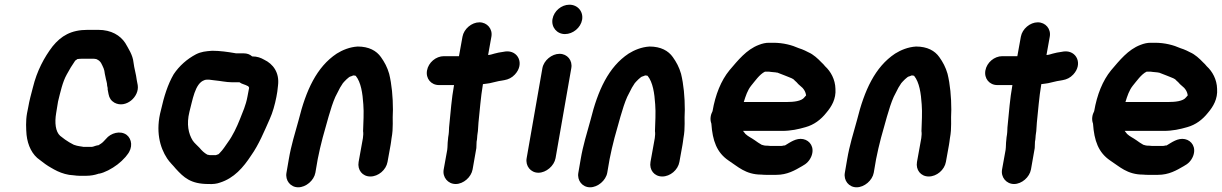

<svg xmlns="http://www.w3.org/2000/svg" viewBox="-20 -740 5199 817"><path d="M376 -116H375C373 -115 371 -115 368 -115H338C335 -115 333 -115 330 -116L317 -118L307 -120L294 -124C279 -132 271 -136 257 -146L236 -162C216 -180 212 -218 219 -259L227 -308C237 -348 246 -391 264 -423C275 -444 287 -463 300 -482C304 -485 307 -487 310 -489H312C319 -490 325 -490 331 -490H376C380 -490 384 -490 387 -489C388 -489 390 -489 391 -488C410 -480 413 -466 421 -449L424 -439C425 -430 427 -421 429 -412C431 -399 436 -388 436 -375C437 -370 439 -365 438 -360L442 -339C445 -323 453 -311 467 -303C515 -277 574 -328 566 -378L562 -399C559 -425 551 -449 548 -475C545 -506 526 -534 513 -557C492 -589 454 -613 398 -613H353C282 -613 240 -587 204 -543C168 -496 137 -438 120 -368C113 -341 105 -313 100 -283L95 -258C89 -225 91 -191 93 -166C98 -121 117 -81 150 -59C162 -49 183 -34 196 -27L210 -19C228 -9 250 0 274 4L294 6C302 7 310 8 317 8H347C365 8 382 5 397 0C398 -1 400 -1 402 -1C413 -3 426 -8 440 -15C469 -30 493 -48 514 -72L521 -81C547 -112 541 -149 519 -166C492 -186 451 -174 431 -149C424 -142 418 -134 410 -129L399 -122C393 -122 382 -118 376 -116Z M1034 -374H1035C1036 -373 1040 -369 1040 -366L1033 -329C1026 -291 1013 -264 1001 -233C988 -200 970 -162 950 -135C938 -118 929 -103 915 -89L910 -84L899 -80H872L862 -82C848 -90 839 -99 829 -111C819 -122 808 -130 800 -142C782 -171 773 -211 786 -264C799 -311 809 -386 850 -399L852 -400C857 -401 861 -401 866 -401H870C876 -400 884 -399 894 -398C917 -396 943 -390 966 -390H999C1009 -382 1022 -381 1034 -374ZM1053 -500C1043 -509 1031 -513 1017 -513H987C985 -513 983 -513 979 -514C950 -519 916 -524 883 -524C855 -522 836 -520 814 -509C776 -489 743 -460 719 -424C694 -381 678 -330 665 -272C641 -183 660 -113 691 -66C702 -49 716 -37 728 -22C762 15 791 43 867 43C886 44 903 42 916 37C976 18 1015 -27 1049 -79C1081 -124 1104 -180 1128 -234C1140 -260 1150 -296 1156 -327L1160 -350C1161 -358 1162 -367 1163 -376C1170 -431 1142 -468 1104 -486C1090 -494 1075 -500 1053 -500Z M1322 -5 1332 -63C1337 -89 1346 -128 1353 -154C1369 -208 1386 -281 1407 -328L1427 -367C1433 -376 1436 -382 1439 -386C1444 -392 1465 -415 1473 -415C1477 -416 1480 -418 1483 -419C1485 -419 1488 -419 1491 -418C1492 -418 1493 -418 1494 -417C1516 -390 1523 -343 1526 -296C1529 -262 1526 -216 1525 -182C1528 -165 1522 -139 1519 -123L1506 -51C1500 -17 1522 11 1556 11C1590 11 1623 -17 1629 -51L1642 -123C1643 -131 1645 -140 1646 -151C1655 -199 1649 -227 1652 -273C1652 -327 1647 -381 1636 -426C1628 -454 1616 -476 1601 -497C1582 -524 1550 -542 1502 -542C1468 -540 1437 -527 1413 -512C1327 -455 1282 -355 1251 -230C1235 -172 1219 -122 1209 -63L1199 -5C1193 28 1216 57 1249 57C1282 57 1316 28 1322 -5Z M1948 -584 1933 -501H1869C1835 -501 1803 -474 1797 -440C1791 -406 1814 -378 1848 -378H1912C1901 -317 1898 -266 1892 -209C1890 -194 1891 -182 1889 -168C1888 -160 1886 -152 1886 -144C1884 -130 1885 -116 1883 -102L1868 -19C1862 14 1886 43 1919 43C1952 43 1985 14 1991 -19L2007 -110C2008 -118 2007 -129 2008 -137C2011 -150 2010 -160 2012 -171C2015 -186 2014 -201 2016 -218C2022 -272 2025 -323 2035 -382C2046 -383 2056 -385 2064 -386C2080 -389 2098 -395 2115 -397L2126 -399C2143 -402 2158 -409 2171 -423C2213 -468 2185 -527 2131 -521L2119 -519C2108 -518 2096 -515 2084 -512C2076 -510 2066 -506 2057 -506L2071 -584C2077 -617 2053 -645 2020 -645C1987 -645 1954 -617 1948 -584Z M2288 -450 2221 -67C2215 -34 2238 -5 2271 -5C2304 -5 2338 -34 2344 -67L2411 -450C2417 -483 2394 -511 2361 -511C2328 -511 2294 -483 2288 -450ZM2331 -659C2325 -624 2350 -595 2384 -595C2418 -595 2451 -622 2457 -656C2463 -691 2438 -720 2403 -720C2369 -720 2337 -693 2331 -659Z M2564 -5 2574 -63C2579 -89 2588 -128 2595 -154C2611 -208 2628 -281 2649 -328L2669 -367C2675 -376 2678 -382 2681 -386C2686 -392 2707 -415 2715 -415C2719 -416 2722 -418 2725 -419C2727 -419 2730 -419 2733 -418C2734 -418 2735 -418 2736 -417C2758 -390 2765 -343 2768 -296C2771 -262 2768 -216 2767 -182C2770 -165 2764 -139 2761 -123L2748 -51C2742 -17 2764 11 2798 11C2832 11 2865 -17 2871 -51L2884 -123C2885 -131 2887 -140 2888 -151C2897 -199 2891 -227 2894 -273C2894 -327 2889 -381 2878 -426C2870 -454 2858 -476 2843 -497C2824 -524 2792 -542 2744 -542C2710 -540 2679 -527 2655 -512C2569 -455 2524 -355 2493 -230C2477 -172 2461 -122 2451 -63L2441 -5C2435 28 2458 57 2491 57C2524 57 2558 28 2564 -5Z M3145 -306C3153 -332 3161 -356 3176 -375C3192 -394 3212 -424 3235 -435H3248C3252 -435 3256 -435 3260 -434L3281 -432C3284 -431 3286 -431 3288 -431C3298 -427 3308 -423 3319 -419L3334 -413C3343 -409 3355 -406 3361 -398C3367 -393 3373 -387 3377 -382L3395 -366C3402 -358 3408 -349 3410 -335V-334C3408 -332 3406 -330 3403 -326C3391 -309 3355 -306 3329 -306ZM3012 -267C3004 -252 3000 -233 3007 -214C3012 -141 3030 -91 3080 -57C3119 -32 3152 3 3220 3C3229 4 3236 4 3241 4H3283C3330 4 3362 -15 3393 -33C3412 -43 3425 -56 3433 -76C3447 -113 3427 -142 3398 -148C3368 -154 3342 -134 3320 -121H3316C3311 -120 3308 -119 3305 -119H3263C3260 -119 3254 -119 3247 -120C3242 -120 3237 -120 3232 -121L3221 -124C3210 -130 3202 -136 3192 -143C3175 -155 3165 -158 3152 -170L3145 -179C3144 -180 3142 -182 3142 -183H3307C3346 -183 3377 -190 3408 -199C3444 -209 3473 -231 3496 -260C3519 -287 3538 -319 3535 -362C3534 -402 3515 -436 3491 -458C3486 -464 3481 -470 3475 -475C3461 -490 3440 -509 3421 -517L3405 -525C3397 -529 3388 -532 3379 -535C3350 -548 3313 -558 3271 -558H3252C3238 -558 3224 -555 3209 -549C3156 -529 3120 -483 3084 -441C3048 -397 3024 -337 3012 -267Z M3698 -5 3708 -63C3713 -89 3722 -128 3729 -154C3745 -208 3762 -281 3783 -328L3803 -367C3809 -376 3812 -382 3815 -386C3820 -392 3841 -415 3849 -415C3853 -416 3856 -418 3859 -419C3861 -419 3864 -419 3867 -418C3868 -418 3869 -418 3870 -417C3892 -390 3899 -343 3902 -296C3905 -262 3902 -216 3901 -182C3904 -165 3898 -139 3895 -123L3882 -51C3876 -17 3898 11 3932 11C3966 11 3999 -17 4005 -51L4018 -123C4019 -131 4021 -140 4022 -151C4031 -199 4025 -227 4028 -273C4028 -327 4023 -381 4012 -426C4004 -454 3992 -476 3977 -497C3958 -524 3926 -542 3878 -542C3844 -540 3813 -527 3789 -512C3703 -455 3658 -355 3627 -230C3611 -172 3595 -122 3585 -63L3575 -5C3569 28 3592 57 3625 57C3658 57 3692 28 3698 -5Z M4324 -584 4309 -501H4245C4211 -501 4179 -474 4173 -440C4167 -406 4190 -378 4224 -378H4288C4277 -317 4274 -266 4268 -209C4266 -194 4267 -182 4265 -168C4264 -160 4262 -152 4262 -144C4260 -130 4261 -116 4259 -102L4244 -19C4238 14 4262 43 4295 43C4328 43 4361 14 4367 -19L4383 -110C4384 -118 4383 -129 4384 -137C4387 -150 4386 -160 4388 -171C4391 -186 4390 -201 4392 -218C4398 -272 4401 -323 4411 -382C4422 -383 4432 -385 4440 -386C4456 -389 4474 -395 4491 -397L4502 -399C4519 -402 4534 -409 4547 -423C4589 -468 4561 -527 4507 -521L4495 -519C4484 -518 4472 -515 4460 -512C4452 -510 4442 -506 4433 -506L4447 -584C4453 -617 4429 -645 4396 -645C4363 -645 4330 -617 4324 -584Z M4769 -306C4777 -332 4785 -356 4800 -375C4816 -394 4836 -424 4859 -435H4872C4876 -435 4880 -435 4884 -434L4905 -432C4908 -431 4910 -431 4912 -431C4922 -427 4932 -423 4943 -419L4958 -413C4967 -409 4979 -406 4985 -398C4991 -393 4997 -387 5001 -382L5019 -366C5026 -358 5032 -349 5034 -335V-334C5032 -332 5030 -330 5027 -326C5015 -309 4979 -306 4953 -306ZM4636 -267C4628 -252 4624 -233 4631 -214C4636 -141 4654 -91 4704 -57C4743 -32 4776 3 4844 3C4853 4 4860 4 4865 4H4907C4954 4 4986 -15 5017 -33C5036 -43 5049 -56 5057 -76C5071 -113 5051 -142 5022 -148C4992 -154 4966 -134 4944 -121H4940C4935 -120 4932 -119 4929 -119H4887C4884 -119 4878 -119 4871 -120C4866 -120 4861 -120 4856 -121L4845 -124C4834 -130 4826 -136 4816 -143C4799 -155 4789 -158 4776 -170L4769 -179C4768 -180 4766 -182 4766 -183H4931C4970 -183 5001 -190 5032 -199C5068 -209 5097 -231 5120 -260C5143 -287 5162 -319 5159 -362C5158 -402 5139 -436 5115 -458C5110 -464 5105 -470 5099 -475C5085 -490 5064 -509 5045 -517L5029 -525C5021 -529 5012 -532 5003 -535C4974 -548 4937 -558 4895 -558H4876C4862 -558 4848 -555 4833 -549C4780 -529 4744 -483 4708 -441C4672 -397 4648 -337 4636 -267Z"/></svg>

Font: Blanket
Style: BdObl
Weight: 700
Foundry: Cannot Into Space Fonts
Version: Version 0.9